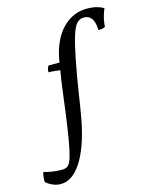

<svg xmlns="http://www.w3.org/2000/svg" viewBox="-282 -801 884 1135"><g transform="rotate(-15 160.5 -233.0)"><path d="M360 -714Q398 -714 424.5 -706.5Q451 -699 464 -689Q457 -674 451.5 -656Q446 -638 442.5 -619.5Q439 -601 438 -582Q433 -579 426 -577Q419 -575 411.5 -574.5Q404 -574 396 -574Q395 -608 387 -628.5Q379 -649 365 -658.5Q351 -668 330 -668Q307 -668 289.5 -650.5Q272 -633 256.5 -585.5Q241 -538 223 -448Q201 -335 188 -248.5Q175 -162 167 -118Q154 -38 133 29Q112 96 84 145Q56 194 21.5 221Q-13 248 -54 248Q-76 248 -99.5 238.5Q-123 229 -143 212Q-144 196 -142 180.5Q-140 165 -136 152Q-113 159 -84.5 163.5Q-56 168 -25 168Q-8 168 4.5 162Q17 156 27 134.5Q37 113 47 67Q57 21 69 -59Q82 -142 93 -236Q104 -330 125 -454Q136 -521 159 -570Q182 -619 214 -651Q246 -683 283 -698.5Q320 -714 360 -714ZM57 -448H137L129 -402Q110 -404 88 -406.5Q66 -409 46 -409Q46 -420 49 -430.5Q52 -441 57 -448Z"/></g></svg>

Font: Vollkorn
Style: Italic
Weight: 400
Italic angle: -11°
Designer: Friedrich Althausen
Foundry: Friedrich Althausen
Version: Version 5.001